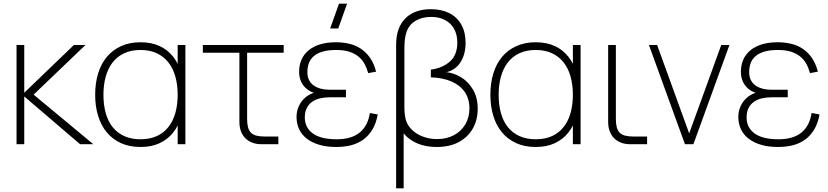

<svg xmlns="http://www.w3.org/2000/svg" viewBox="-20 -785 4507 1045"><path d="M101 -269.5 416 0H488L163 -270L445 -540H382ZM70 0H112V-540H70Z M989 -540V0H947V-540ZM745 -555Q805 -555 849.5 -534Q894 -513 923.5 -475Q953 -437 967.5 -384.5Q982 -332 982 -269Q982 -205.5 967 -153Q952 -100.5 922.2 -63.2Q892.5 -26 848.2 -5.5Q804 15 745 15Q684.5 15 638.5 -6Q592.5 -27 561.2 -64.5Q530 -102 514 -154.2Q498 -206.5 498 -269Q498 -333 514.2 -385.8Q530.5 -438.5 562 -476Q593.5 -513.5 639.5 -534.2Q685.5 -555 745 -555ZM745 -513Q694 -513 656 -495.2Q618 -477.5 593 -445.2Q568 -413 555.5 -368.2Q543 -323.5 543 -269Q543 -214 555.5 -169.2Q568 -124.5 593.2 -93Q618.5 -61.5 656.5 -44.2Q694.5 -27 745 -27Q796.5 -27 834.5 -44.8Q872.5 -62.5 897.5 -94.8Q922.5 -127 934.8 -171.5Q947 -216 947 -269Q947 -324 934.2 -369Q921.5 -414 896 -446Q870.5 -478 832.8 -495.5Q795 -513 745 -513Z M1084 -498H1524V-540H1084ZM1495 -42H1419Q1392.5 -42 1374.5 -47Q1356.5 -52 1345.5 -63.2Q1334.5 -74.5 1329.8 -92.8Q1325 -111 1325 -138V-540H1283V-131V-120.5Q1283 -93 1291.5 -70.5Q1300 -48 1315.5 -32.5Q1331 -17 1353.5 -8.5Q1376 0 1403.5 0H1414H1495Z M1821 -630H1777L1825 -765H1869ZM1810 15Q1758.5 15 1718.2 3.2Q1678 -8.5 1650.2 -30Q1622.5 -51.5 1608.2 -81.5Q1594 -111.5 1594 -148Q1594 -178 1604.5 -202.8Q1615 -227.5 1632.2 -245.2Q1649.5 -263 1671 -273.2Q1692.5 -283.5 1714.5 -284L1715 -272.5Q1692.5 -276.5 1673 -286Q1653.5 -295.5 1639 -310.8Q1624.5 -326 1616.2 -347Q1608 -368 1608 -395Q1608 -431.5 1621.2 -461Q1634.5 -490.5 1660 -511.5Q1685.5 -532.5 1722.8 -543.8Q1760 -555 1808 -555Q1845 -555 1879.2 -547.2Q1913.5 -539.5 1942.2 -521Q1971 -502.5 1993 -471.8Q2015 -441 2027 -395L1984 -387Q1976.5 -414.5 1964 -437.5Q1951.5 -460.5 1931 -477.2Q1910.5 -494 1881 -503.5Q1851.5 -513 1810 -513Q1767.5 -513 1737.5 -504.5Q1707.5 -496 1688.8 -480.2Q1670 -464.5 1661.5 -442.2Q1653 -420 1653 -392Q1653 -368 1661.8 -350Q1670.5 -332 1686.8 -320.2Q1703 -308.5 1725.5 -302.5Q1748 -296.5 1775 -296.5H1863V-255.5H1775Q1747 -255.5 1722.2 -249.8Q1697.5 -244 1679 -231Q1660.5 -218 1649.8 -197.2Q1639 -176.5 1639 -146Q1639 -90.5 1682.5 -58.8Q1726 -27 1812 -27Q1853.5 -27 1885 -36.5Q1916.5 -46 1938.8 -64.5Q1961 -83 1974.5 -109.5Q1988 -136 1993 -170L2036 -162Q2027 -113 2006.5 -79.2Q1986 -45.5 1956.5 -24.5Q1927 -3.5 1890 5.8Q1853 15 1810 15Z M2136 -540Q2136 -592 2150 -628Q2162.5 -660.5 2185.8 -684.5Q2209 -708.5 2244.2 -721.8Q2279.5 -735 2325 -735Q2382 -735 2424.8 -713.8Q2467.5 -692.5 2490.8 -651.2Q2514 -610 2514 -552Q2514 -490.5 2487.2 -447.5Q2460.5 -404.5 2410 -392Q2448 -388.5 2487.2 -365.8Q2526.5 -343 2553.2 -299.2Q2580 -255.5 2580 -193Q2580 -133.5 2554 -86.5Q2528 -39.5 2477.8 -12.2Q2427.5 15 2357 15Q2297 15 2251.2 -4.5Q2205.5 -24 2177 -59V240H2136ZM2359 -28Q2410 -28 2450 -49Q2490 -70 2512.5 -108Q2535 -146 2535 -195Q2535 -246.5 2509.8 -283.8Q2484.5 -321 2437.2 -341.5Q2390 -362 2325 -364V-406Q2388.5 -414.5 2428.8 -450.2Q2469 -486 2469 -553Q2469 -596 2451.8 -627.5Q2434.5 -659 2402.2 -676Q2370 -693 2326 -693Q2277 -693 2240.8 -671.2Q2204.5 -649.5 2191 -606Q2181 -573.5 2181 -521V-204Q2181 -161 2189 -132Q2198 -101.5 2222.8 -77.8Q2247.5 -54 2283.2 -41Q2319 -28 2359 -28Z M3140 -540V0H3098V-540ZM2896 -555Q2956 -555 3000.5 -534Q3045 -513 3074.5 -475Q3104 -437 3118.5 -384.5Q3133 -332 3133 -269Q3133 -205.5 3118 -153Q3103 -100.5 3073.2 -63.2Q3043.5 -26 2999.2 -5.5Q2955 15 2896 15Q2835.5 15 2789.5 -6Q2743.5 -27 2712.2 -64.5Q2681 -102 2665 -154.2Q2649 -206.5 2649 -269Q2649 -333 2665.2 -385.8Q2681.5 -438.5 2713 -476Q2744.5 -513.5 2790.5 -534.2Q2836.5 -555 2896 -555ZM2896 -513Q2845 -513 2807 -495.2Q2769 -477.5 2744 -445.2Q2719 -413 2706.5 -368.2Q2694 -323.5 2694 -269Q2694 -214 2706.5 -169.2Q2719 -124.5 2744.2 -93Q2769.5 -61.5 2807.5 -44.2Q2845.5 -27 2896 -27Q2947.5 -27 2985.5 -44.8Q3023.5 -62.5 3048.5 -94.8Q3073.5 -127 3085.8 -171.5Q3098 -216 3098 -269Q3098 -324 3085.2 -369Q3072.5 -414 3047 -446Q3021.5 -478 2983.8 -495.5Q2946 -513 2896 -513Z M3502 -42H3426Q3399.5 -42 3381.5 -47Q3363.5 -52 3352.5 -63.2Q3341.5 -74.5 3336.8 -92.8Q3332 -111 3332 -138V-540H3290V-131V-120.5Q3290 -93 3298.5 -70.5Q3307 -48 3322.5 -32.5Q3338 -17 3360.5 -8.5Q3383 0 3410.5 0H3421H3502Z M3708 0 3512 -540H3556.5L3731 -59L3905.5 -540H3950L3754 0Z M4214.5 15Q4257 15 4294.3 5.8Q4331.5 -3.5 4361 -24.5Q4390.5 -45.5 4411 -79.2Q4431.5 -113 4440.5 -162L4397.5 -170Q4392 -136 4378.8 -109.5Q4365.5 -83 4343.3 -64.5Q4321 -46 4289.5 -36.5Q4258 -27 4216.5 -27Q4130.5 -27 4087 -58.8Q4043.5 -90.5 4043.5 -146Q4043.5 -176.5 4054.3 -197.2Q4065 -218 4083.5 -231Q4102 -244 4126.8 -249.8Q4151.5 -255.5 4179.5 -255.5H4267.5V-296.5H4179.5Q4152.5 -296.5 4130 -302.5Q4107.5 -308.5 4091.3 -320.2Q4075 -332 4066.3 -350Q4057.5 -368 4057.5 -392Q4057.5 -420 4066 -442.2Q4074.5 -464.5 4093.3 -480.2Q4112 -496 4141.8 -504.5Q4171.5 -513 4214.5 -513Q4256 -513 4285.5 -503.5Q4315 -494 4335.5 -477.2Q4356 -460.5 4368.5 -437.5Q4381 -414.5 4388.5 -387L4431.5 -395Q4419.5 -441 4397.5 -471.8Q4375.5 -502.5 4346.8 -521Q4318 -539.5 4283.8 -547.2Q4249.5 -555 4212.5 -555Q4164.5 -555 4127.3 -543.8Q4090 -532.5 4064.5 -511.5Q4039 -490.5 4025.8 -461Q4012.5 -431.5 4012.5 -395Q4012.5 -368 4020.8 -347Q4029 -326 4043.5 -310.8Q4058 -295.5 4077.5 -286Q4097 -276.5 4119.5 -272.5L4119 -284Q4097 -283.5 4075.5 -273.2Q4054 -263 4036.8 -245.2Q4019.5 -227.5 4009 -202.8Q3998.5 -178 3998.5 -148Q3998.5 -111.5 4012.8 -81.5Q4027 -51.5 4054.8 -30Q4082.5 -8.5 4122.5 3.2Q4162.5 15 4214.5 15Z"/></svg>

Font: Vela Sans GX ExtLt
Style: Regular
Weight: 200
Designer: Principal design: Mikhail Sharanda - project Manrope.
Design modification: Ravid Balaliev
Foundry: Mikhail Sharanda
Version: Version 1.001